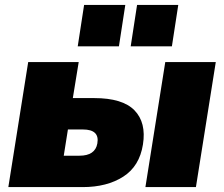

<svg xmlns="http://www.w3.org/2000/svg" viewBox="-20 -763 913 783"><path d="M14 0 95 -510H301L277 -363H364Q480 -363 528.5 -313Q577 -263 563 -174Q549 -85 482.5 -42.5Q416 0 317 0ZM573 0 654 -510H860L779 0ZM240 -128H304Q368 -128 377 -178Q387 -235 318 -235H257ZM513 -574 539 -743H707L681 -574ZM297 -574 323 -743H491L465 -574Z"/></svg>

Font: Mulish ExtraBlack
Style: Italic
Weight: 1000
Italic angle: -9°
Designer: Vernon Adams
Foundry: Vernon Adams
Version: Version 3.603; ttfautohint (v1.8.3)